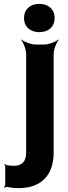

<svg xmlns="http://www.w3.org/2000/svg" viewBox="-73 -758 352 991"><path d="M-2 98C-15 98 -28 96 -39 94C-43 94 -46 90 -48 88L-51 90C-49 92 -46 97 -46 100V194C-46 199 -50 206 -53 208L-50 211C-47 209 -40 206 -35 207C-17 211 2 213 23 213C140 213 204 146 204 29V-478C204 -502 218 -539 230 -552L228 -554C215 -542 178 -528 154 -528H112C88 -528 51 -542 38 -554L36 -552C48 -539 62 -502 62 -478V29C62 74 42 98 -2 98ZM130 -592C176 -592 209 -619 209 -665C209 -710 177 -738 130 -738C83 -738 51 -710 51 -665C51 -619 84 -592 130 -592Z"/></svg>

Font: Asimov
Style: Edge
Weight: 500
Designer: Google
Version: Version 2.000980: 2014